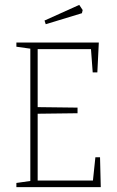

<svg xmlns="http://www.w3.org/2000/svg" viewBox="-20 -765 477 785"><path d="M47 -17 104 -25V-566L47 -574V-591H384L378 -469H359L352 -564H134V-327L297 -325V-302L134 -300V-27H360L370 -122H389L392 0H47ZM162 -681 304 -745 318 -724 315 -711 167 -666Z"/></svg>

Font: Grenze Thin
Style: Regular
Weight: 250
Designer: Renata Polastri
Foundry: Omnibus-Type
Version: Version 1.002; ttfautohint (v1.8)